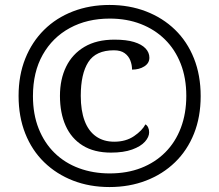

<svg xmlns="http://www.w3.org/2000/svg" viewBox="-20 -745 885 775"><path d="M422 10Q342 10 275 -16Q208 -42 158.5 -90Q109 -138 82 -206Q55 -274 55 -358Q55 -441 82 -508.5Q109 -576 158 -624.5Q207 -673 274.5 -699Q342 -725 422 -725Q502 -725 569.5 -699Q637 -673 686.5 -625Q736 -577 763 -509Q790 -441 790 -357Q790 -273 763 -205.5Q736 -138 686.5 -90Q637 -42 569.5 -16Q502 10 422 10ZM428 -129Q360 -129 314 -157.5Q268 -186 245 -237.5Q222 -289 222 -358Q222 -425 247 -476Q272 -527 321 -556Q370 -585 442 -585Q490 -585 521 -575.5Q552 -566 567.5 -549.5Q583 -533 583 -512Q583 -490 562.5 -477Q542 -464 513 -464Q513 -483 506 -501Q499 -519 483 -530.5Q467 -542 440 -542Q367 -542 336.5 -494.5Q306 -447 306 -358Q306 -299 321.5 -257.5Q337 -216 367.5 -194.5Q398 -173 441 -173Q488 -173 521 -195.5Q554 -218 567 -243Q574 -239 578 -230.5Q582 -222 582 -211Q582 -192 565 -173Q548 -154 513.5 -141.5Q479 -129 428 -129ZM423 -45Q493 -45 549.5 -67Q606 -89 647 -130Q688 -171 710 -229Q732 -287 732 -358Q732 -430 709.5 -487.5Q687 -545 646 -585.5Q605 -626 548.5 -648Q492 -670 423 -670Q332 -670 262 -632Q192 -594 152.5 -524Q113 -454 113 -357Q113 -284 136 -226Q159 -168 200.5 -127.5Q242 -87 299 -66Q356 -45 423 -45Z"/></svg>

Font: Noto Serif Myanmar
Style: Regular
Weight: 400
Designer: Ben Mitchell and the Monotype Design Team
Foundry: Monotype Imaging Inc.
Version: Version 2.106